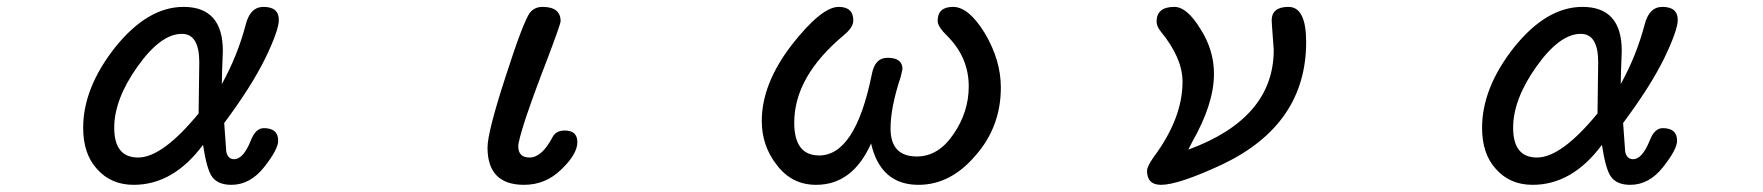

<svg xmlns="http://www.w3.org/2000/svg" viewBox="-20 -507 5040 549"><path d="M256.8 -24.4Q217.8 -67.4 217.8 -141.6Q217.8 -255.9 309.6 -372.1Q402.3 -487.3 504.9 -487.3Q617.2 -487.3 617.2 -361.3L615.2 -306.6L614.3 -266.6Q659.2 -347.7 682.6 -436.5Q695.3 -487.3 733.4 -487.3Q777.3 -487.3 777.3 -450.2Q777.3 -420.9 739.3 -341.8Q699.2 -259.8 621.1 -155.3L627 -73.2Q631.8 -51.8 649.4 -51.8Q675.8 -51.8 697.3 -105.5Q710.9 -140.6 734.4 -140.6Q775.4 -140.6 775.4 -104.5Q775.4 -80.1 735.4 -29.3Q695.3 21.5 641.6 21.5Q603.5 21.5 586.9 -1Q571.3 -21.5 560.5 -92.8Q475.6 21.5 362.3 21.5Q296.9 21.5 256.8 -24.4ZM547.9 -182.6 549.8 -329.1Q549.8 -410.2 500 -410.2Q439.5 -410.2 373 -316.4Q306.6 -222.7 306.6 -141.6Q306.6 -56.6 375 -56.6Q444.3 -56.6 547.9 -182.6Z M1374 -85Q1374 -128.9 1424.8 -285.2Q1475.6 -443.4 1495.1 -470.7Q1508.8 -487.3 1531.2 -487.3Q1583 -487.3 1583 -446.3Q1583 -438.5 1543.9 -335Q1510.7 -250 1483.4 -169.9Q1461.9 -103.5 1461.9 -88.9Q1461.9 -56.6 1494.1 -56.6Q1529.3 -56.6 1559.6 -114.3Q1569.3 -133.8 1594.7 -133.8Q1630.9 -133.8 1630.9 -100.6Q1630.9 -66.4 1585 -22.5Q1540 21.5 1478.5 21.5Q1374 21.5 1374 -85Z M2201.2 -35.2Q2158.2 -89.8 2158.2 -161.1Q2158.2 -267.6 2244.1 -378.9Q2329.1 -487.3 2377.9 -487.3Q2419.9 -487.3 2419.9 -448.2Q2419.9 -428.7 2392.6 -406.2Q2251 -288.1 2251 -156.2Q2251 -62.5 2322.3 -62.5Q2425.8 -62.5 2472.7 -293.9Q2481.4 -341.8 2517.6 -341.8Q2560.5 -341.8 2560.5 -309.6L2555.7 -288.1Q2526.4 -200.2 2526.4 -139.6Q2526.4 -59.6 2601.6 -59.6Q2663.1 -59.6 2706.1 -123Q2750 -186.5 2750 -259.8Q2750 -342.8 2688.5 -404.3Q2661.1 -430.7 2661.1 -447.3Q2661.1 -487.3 2705.1 -487.3Q2750 -487.3 2795.9 -412.1Q2841.8 -335 2841.8 -256.8Q2841.8 -144.5 2769.5 -62.5Q2698.2 21.5 2606.4 21.5Q2498 21.5 2470.7 -96.7Q2418 21.5 2313.5 21.5Q2244.1 21.5 2201.2 -35.2Z M3259.8 -18.6Q3259.8 -31.2 3279.3 -58.6Q3361.3 -168.9 3361.3 -273.4Q3361.3 -340.8 3299.8 -416Q3287.1 -431.6 3287.1 -445.3Q3287.1 -487.3 3337.9 -487.3Q3374 -487.3 3412.1 -424.8Q3451.2 -364.3 3451.2 -295.9Q3451.2 -210 3388.7 -100.6L3377.9 -79.1Q3622.1 -168.9 3622.1 -364.3L3617.2 -431.6L3616.2 -448.2Q3616.2 -487.3 3664.1 -487.3Q3714.8 -487.3 3714.8 -386.7Q3714.8 -151.4 3475.6 -37.1Q3349.6 21.5 3299.8 21.5Q3259.8 21.5 3259.8 -18.6Z M4256.8 -24.4Q4217.8 -67.4 4217.8 -141.6Q4217.8 -255.9 4309.6 -372.1Q4402.3 -487.3 4504.9 -487.3Q4617.2 -487.3 4617.2 -361.3L4615.2 -306.6L4614.3 -266.6Q4659.2 -347.7 4682.6 -436.5Q4695.3 -487.3 4733.4 -487.3Q4777.3 -487.3 4777.3 -450.2Q4777.3 -420.9 4739.3 -341.8Q4699.2 -259.8 4621.1 -155.3L4627 -73.2Q4631.8 -51.8 4649.4 -51.8Q4675.8 -51.8 4697.3 -105.5Q4710.9 -140.6 4734.4 -140.6Q4775.4 -140.6 4775.4 -104.5Q4775.4 -80.1 4735.4 -29.3Q4695.3 21.5 4641.6 21.5Q4603.5 21.5 4586.9 -1Q4571.3 -21.5 4560.5 -92.8Q4475.6 21.5 4362.3 21.5Q4296.9 21.5 4256.8 -24.4ZM4547.9 -182.6 4549.8 -329.1Q4549.8 -410.2 4500 -410.2Q4439.5 -410.2 4373 -316.4Q4306.6 -222.7 4306.6 -141.6Q4306.6 -56.6 4375 -56.6Q4444.3 -56.6 4547.9 -182.6Z"/></svg>

Font: YuPearl-Regular
Style: Regular
Weight: 400
Designer: Max Yao
Foundry: Max-Everyday
Version: Version 1.011; ttfautohint (v1.8.3)